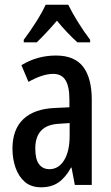

<svg xmlns="http://www.w3.org/2000/svg" viewBox="-20 -837 472 816"><path d="M218 -601Q297 -601 333.5 -553Q370 -505 370 -413V-51H298L284 -125H282Q259 -83 229 -62Q199 -41 155 -41Q112 -41 85.5 -64Q59 -87 46 -124.5Q33 -162 33 -205Q33 -287 79 -330.5Q125 -374 211 -378L275 -381V-414Q275 -469 258.5 -496Q242 -523 206 -523Q161 -523 101 -489L71 -560Q138 -601 218 -601ZM231 -311Q130 -306 130 -206Q130 -160 146 -139Q162 -118 190 -118Q229 -118 252.5 -156Q276 -194 276 -261V-314ZM270 -817Q286 -784 311.5 -743Q337 -702 363 -668V-657H309Q289 -675 266.5 -698.5Q244 -722 222 -749Q199 -722 176 -697.5Q153 -673 136 -657H81V-668Q107 -702 133.5 -744Q160 -786 174 -817Z"/></svg>

Font: Noto Sans Tamil UI ExtraCondensed Medium
Style: Regular
Weight: 500
Width: 2
Designer: Jelle Bosma - Monotype Design Team
Foundry: Monotype Imaging Inc.
Version: Version 2.004; ttfautohint (v1.8.4.7-5d5b)